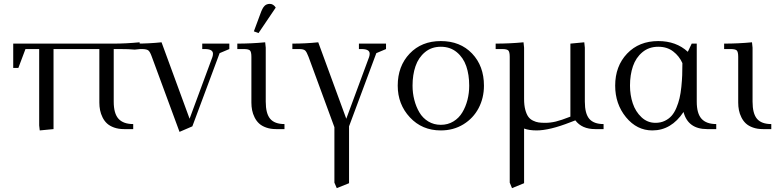

<svg xmlns="http://www.w3.org/2000/svg" viewBox="-20 -663 3999 986"><path d="M47.9 -314V-439H564Q627 -439 696.8 -445.8L700.2 -418V-411.1L671.9 -408.2Q642.1 -411.1 595.2 -411.1H564V-141.1Q564 -80.1 588.6 -53Q613.3 -25.9 664.1 -25.9V0H617.2Q588.4 0 565.9 -8.1Q543.5 -16.1 529.5 -29.1Q515.6 -42 506.6 -60.3Q497.6 -78.6 493.9 -97.2Q490.2 -115.7 490.2 -136.2V-411.1H254.9V0L184.1 6.8L181.2 -19V-411.1H110.8L74.2 -314Z M676.8 -411.1V-439Q744.6 -439 809.6 -445.8L953.6 -53.2L1070.8 -370.1Q1073.7 -378.9 1073.7 -387.2Q1073.7 -411.1 1031.7 -411.1H1018.6V-439H1157.7V-411.1L1107.9 -390.1L967.8 -14.2L901.9 14.2L759.8 -371.1Q751 -396 742.7 -403.3Q734.4 -410.6 710.9 -411.1Z M1198.7 -411.1V-439Q1271.5 -439 1341.8 -445.8L1344.7 -418V-141.1Q1344.7 -79.6 1367.7 -52.7Q1390.6 -25.9 1440.9 -25.9V0H1397.9Q1369.1 0 1346.7 -8.1Q1324.2 -16.1 1310.3 -29.1Q1296.4 -42 1287.4 -60.3Q1278.3 -78.6 1274.7 -97.2Q1271 -115.7 1271 -136.2V-371.1Q1271 -396 1263.9 -403.6Q1256.8 -411.1 1231.9 -411.1ZM1283.7 -502 1317.9 -594.2Q1327.6 -621.6 1338.1 -632.3Q1348.6 -643.1 1365.7 -643.1Q1383.8 -643.1 1396 -624L1307.6 -493.2Z M1481.4 -411.1V-439Q1549.3 -439 1614.3 -445.8L1758.3 -53.2L1875.5 -370.1Q1878.4 -378.9 1878.4 -387.2Q1878.4 -411.1 1836.4 -411.1H1823.2V-439H1962.4V-411.1L1912.6 -390.1L1772.5 -14.2V277.8L1709.5 303.2L1697.3 274.9V-9.8L1564.5 -371.1Q1555.2 -396 1547.1 -403.6Q1539.1 -411.1 1515.6 -411.1Z M2022.5 -223.1Q2022.5 -323.2 2083.7 -387.7Q2145 -452.1 2243.7 -452.1Q2343.3 -452.1 2404.3 -388.2Q2465.3 -324.2 2465.3 -223.1Q2465.3 -160.2 2438 -107.9Q2410.6 -55.7 2359.6 -24.4Q2308.6 6.8 2243.7 6.8Q2147.5 6.8 2085 -60.3Q2022.5 -127.4 2022.5 -223.1ZM2098.6 -223.1Q2098.6 -185.1 2107.7 -149.9Q2116.7 -114.7 2133.8 -85.7Q2150.9 -56.6 2179.4 -39.3Q2208 -22 2243.7 -22Q2279.8 -22 2308.3 -39.3Q2336.9 -56.6 2354.2 -85.7Q2371.6 -114.7 2380.6 -149.9Q2389.6 -185.1 2389.6 -223.1Q2389.6 -278.8 2374.5 -323Q2359.4 -367.2 2325.7 -395Q2292 -422.9 2243.7 -422.9Q2195.8 -422.9 2162.4 -395Q2128.9 -367.2 2113.8 -323Q2098.6 -278.8 2098.6 -223.1Z M2525.4 -411.1V-439Q2598.1 -439 2668.5 -445.8L2671.4 -418V-154.8Q2671.4 -122.6 2677.5 -99.6Q2683.6 -76.7 2692.9 -63.7Q2702.1 -50.8 2717.3 -43.5Q2732.4 -36.1 2746.3 -34.2Q2760.3 -32.2 2779.3 -32.2Q2806.6 -32.2 2834.2 -38.8Q2861.8 -45.4 2909.2 -64V-439L2980.5 -445.8L2983.4 -418V-141.1Q2983.4 -79.6 3006.3 -52.7Q3029.3 -25.9 3079.6 -25.9V0H3036.6Q2968.3 0 2934.6 -44.9L2909.2 -35.2Q2802.2 6.8 2735.4 6.8Q2697.3 6.8 2671.4 -2.9V277.8L2609.4 303.2L2597.7 274.9V-371.1Q2597.7 -396 2590.6 -403.6Q2583.5 -411.1 2558.6 -411.1Z M3139.2 -223.1Q3139.2 -323.2 3200.4 -387.7Q3261.7 -452.1 3360.4 -452.1Q3452.6 -452.1 3512.2 -397L3532.2 -439H3558.1V-141.1Q3558.1 -80.1 3582.8 -53Q3607.4 -25.9 3658.2 -25.9V0H3611.3Q3513.2 0 3490.2 -87.9Q3427.2 6.8 3330.1 6.8Q3250.5 6.8 3194.8 -61Q3139.2 -128.9 3139.2 -223.1ZM3215.3 -223.1Q3215.3 -174.8 3229.5 -132.3Q3243.7 -89.8 3274.2 -61Q3304.7 -32.2 3346.2 -32.2Q3372.6 -32.2 3393.6 -42.2Q3414.6 -52.2 3428.7 -68.1Q3442.9 -84 3453.4 -108.9Q3463.9 -133.8 3469.7 -158.7Q3475.6 -183.6 3479 -216.6Q3482.4 -249.5 3483.4 -277.1Q3484.4 -304.7 3484.4 -338.9Q3468.3 -375 3437 -398.9Q3405.8 -422.9 3360.4 -422.9Q3312.5 -422.9 3279.1 -395Q3245.6 -367.2 3230.5 -323Q3215.3 -278.8 3215.3 -223.1Z M3698.7 -411.1V-439Q3771.5 -439 3841.8 -445.8L3844.7 -418V-141.1Q3844.7 -79.6 3867.7 -52.7Q3890.6 -25.9 3940.9 -25.9V0H3897.9Q3869.1 0 3846.7 -8.1Q3824.2 -16.1 3810.3 -29.1Q3796.4 -42 3787.4 -60.3Q3778.3 -78.6 3774.7 -97.2Q3771 -115.7 3771 -136.2V-371.1Q3771 -396 3763.9 -403.6Q3756.8 -411.1 3731.9 -411.1Z"/></svg>

Font: Dihjauti
Style: Regular
Weight: 400
Designer: T. Christopher White
Version: Version 3.0.0